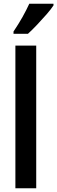

<svg xmlns="http://www.w3.org/2000/svg" viewBox="-20 -1003 305 1023"><path d="M173 0H62V-760H173ZM265 -974Q252 -954 228 -926.5Q204 -899 177.5 -871Q151 -843 129 -823H52V-835Q79 -875 100 -912.5Q121 -950 136 -983H265Z"/></svg>

Font: Noto Sans Malayalam ExtraCondensed SemiBold
Style: Regular
Weight: 600
Width: 2
Designer: Jelle Bosma - Monotype Design Team
Foundry: Monotype Imaging Inc.
Version: Version 2.104; ttfautohint (v1.8.4.7-5d5b)